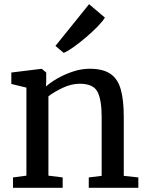

<svg xmlns="http://www.w3.org/2000/svg" viewBox="-20 -896 700 916"><path d="M106 -58V-478L34 -495.5V-550L176.5 -567.5H179.5L200.5 -550V-508.5L199.5 -483.5Q221 -503 255.2 -522.5Q289.5 -542 329.2 -555Q369 -568 407.5 -568Q471 -568 506.5 -544Q542 -520 556.2 -469.2Q570.5 -418.5 570.5 -338.5V-57L640 -49.5V0H403.5V-49.5L465 -57V-338Q465 -420 445 -458.2Q425 -496.5 360.5 -496.5Q320.5 -496.5 279.2 -477Q238 -457.5 211 -436.5V-58L279 -49.5V0H42V-49.5ZM284.5 -644H283.5L244.5 -677L405 -876L480.5 -812Q470 -794.5 445.8 -769.5Q421.5 -744.5 391.2 -718.8Q361 -693 332.5 -672.5Q304 -652 284.5 -644Z"/></svg>

Font: Merriweather
Style: Regular
Weight: 400
Designer: Eben Sorkin
Foundry: Eben Sorkin
Version: Version 2.100; ttfautohint (v1.7.19-72a1) -l 8 -r 50 -G 200 